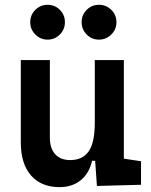

<svg xmlns="http://www.w3.org/2000/svg" viewBox="-20 -767 626 797"><path d="M227.5 9.8Q150.9 9.8 108.6 -38.8Q66.4 -87.4 66.4 -175.8V-517.6H187V-195.3Q187 -150.9 209.2 -126.7Q231.4 -102.5 271.5 -102.5Q322.3 -102.5 347.9 -138.4Q373.5 -174.3 373.5 -258.8V-517.6H494.1V-108.4L565.4 -97.7V0L382.3 4.9L375 -99.6H362.3Q350.1 -46.9 314.7 -18.6Q279.3 9.8 227.5 9.8ZM390.6 -602.5Q360.8 -602.5 339.8 -623.8Q318.8 -645 318.8 -674.8Q318.8 -705.1 339.8 -726.1Q360.8 -747.1 390.6 -747.1Q420.9 -747.1 442.1 -726.1Q463.4 -705.1 463.4 -674.8Q463.4 -645 442.1 -623.8Q420.9 -602.5 390.6 -602.5ZM177.7 -602.5Q147.9 -602.5 126.7 -623.8Q105.5 -645 105.5 -674.8Q105.5 -705.1 126.7 -726.1Q147.9 -747.1 177.7 -747.1Q207.5 -747.1 228.5 -726.1Q249.5 -705.1 249.5 -674.8Q249.5 -645 228.5 -623.8Q207.5 -602.5 177.7 -602.5Z"/></svg>

Font: Cascadia Code SemiBold
Style: Regular
Weight: 600
Monospace: yes
Designer: Aaron Bell
Foundry: Saja Typeworks
Version: Version 2404.023; ttfautohint (v1.8.4)